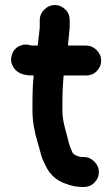

<svg xmlns="http://www.w3.org/2000/svg" viewBox="-20 -676 445 763"><path d="M130 -495H105C87 -501 72 -500 57 -493C42 -486 32 -474 27 -458C22 -442 23 -428 31 -413C44 -388 69 -376 108 -376H114C111 -353 109 -316 109 -265V-235C109 -198 116 -155 130 -108C133 -99 136 -88 140 -73C144 -58 147 -48 150 -41C153 -34 157 -27 161 -18C177 16 202 40 238 53C263 63 286 67 306 67H313C329 67 343 62 355 50C367 38 373 24 373 8C373 -8 367 -22 355 -34C343 -46 329 -52 313 -52H306C302 -52 297 -53 290 -55C283 -57 278 -60 276 -62C274 -64 271 -65 270 -66L266 -75C260 -87 256 -99 253 -110C251 -120 246 -138 239 -164C232 -190 228 -214 228 -235V-265C228 -309 230 -346 233 -376H322C338 -376 352 -381 364 -393C376 -405 382 -419 382 -435C382 -451 376 -465 364 -477C352 -489 338 -495 322 -495H250L257 -567V-596C257 -612 252 -626 240 -638C228 -650 214 -656 198 -656C182 -656 168 -650 156 -638C144 -626 138 -612 138 -596V-567Z"/></svg>

Font: AppleStorm
Style: Xbd
Weight: 800
Foundry: Cannot Into Space Fonts
Version: Version 1.01